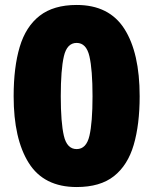

<svg xmlns="http://www.w3.org/2000/svg" viewBox="-20 -744 618 774"><path d="M289 10Q157 10 96 -87Q35 -184 35 -356Q35 -473 59.5 -555Q84 -637 140 -680.5Q196 -724 289 -724Q420 -724 481.5 -627.5Q543 -531 543 -356Q543 -242 519 -160Q495 -78 439.5 -34Q384 10 289 10ZM289 -143Q328 -143 340.5 -196.5Q353 -250 353 -356Q353 -463 340.5 -517Q328 -571 289 -571Q250 -571 237.5 -517Q225 -463 225 -356Q225 -250 237.5 -196.5Q250 -143 289 -143Z"/></svg>

Font: Noto Sans Gurmukhi UI Black
Style: Regular
Weight: 900
Designer: Jelle Bosma - Monotype Design Team
Foundry: Monotype Imaging Inc.
Version: Version 2.004; ttfautohint (v1.8.4.7-5d5b)